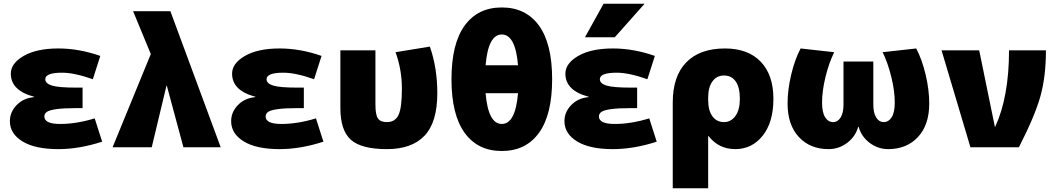

<svg xmlns="http://www.w3.org/2000/svg" viewBox="-20 -790 5669 1030"><path d="M163 -271Q38 -304 38 -395Q38 -450 107 -490Q176 -530 293 -530Q404 -530 518 -490L478 -365Q379 -400 313 -400Q223 -400 223 -365Q223 -342 258.5 -331Q294 -320 388 -320H423V-210H388Q321 -210 282.5 -204.5Q244 -199 231 -189.5Q218 -180 218 -165Q218 -125 303 -125Q390 -125 488 -155L528 -30Q405 10 293 10Q168 10 100.5 -31.5Q33 -73 33 -140Q33 -189 69.5 -226.5Q106 -264 163 -269Z M873 -330 794 0H584L789 -500L694 -730H894L1164 0H964L875 -330Z M1350 -271Q1225 -304 1225 -395Q1225 -450 1294 -490Q1363 -530 1480 -530Q1591 -530 1705 -490L1665 -365Q1566 -400 1500 -400Q1410 -400 1410 -365Q1410 -342 1445.5 -331Q1481 -320 1575 -320H1610V-210H1575Q1508 -210 1469.5 -204.5Q1431 -199 1418 -189.5Q1405 -180 1405 -165Q1405 -125 1490 -125Q1577 -125 1675 -155L1715 -30Q1592 10 1480 10Q1355 10 1287.5 -31.5Q1220 -73 1220 -140Q1220 -189 1256.5 -226.5Q1293 -264 1350 -269Z M2326 -290Q2326 -134 2257.5 -62Q2189 10 2056 10Q1918 10 1862 -40.5Q1806 -91 1806 -210V-520H1994V-230Q1994 -174 2007.5 -154.5Q2021 -135 2056 -135Q2099 -135 2117.5 -172.5Q2136 -210 2136 -315Q2136 -416 2102 -510L2286 -540Q2326 -426 2326 -290Z M2472.5 -652.5Q2543 -750 2672 -750Q2801 -750 2871.5 -652.5Q2942 -555 2942 -365Q2942 -175 2871.5 -77.5Q2801 20 2672 20Q2543 20 2472.5 -77.5Q2402 -175 2402 -365Q2402 -555 2472.5 -652.5ZM2585 -290Q2599 -125 2672 -125Q2745 -125 2759 -290ZM2585 -440H2759Q2745 -605 2672 -605Q2599 -605 2585 -440Z M3138 -271Q3013 -304 3013 -395Q3013 -450 3082 -490Q3151 -530 3268 -530Q3379 -530 3493 -490L3453 -365Q3354 -400 3288 -400Q3198 -400 3198 -365Q3198 -342 3233.5 -331Q3269 -320 3363 -320H3398V-210H3363Q3296 -210 3257.5 -204.5Q3219 -199 3206 -189.5Q3193 -180 3193 -165Q3193 -125 3278 -125Q3365 -125 3463 -155L3503 -30Q3380 10 3268 10Q3143 10 3075.5 -31.5Q3008 -73 3008 -140Q3008 -189 3044.5 -226.5Q3081 -264 3138 -269ZM3278 -590H3118L3218 -770H3438Z M3589 -240Q3589 -381 3661.5 -455.5Q3734 -530 3869 -530Q3993 -530 4061 -459Q4129 -388 4129 -260Q4129 -134 4071.5 -62Q4014 10 3924 10Q3836 10 3781 -60H3779V220H3589ZM3949 -260Q3949 -322 3926.5 -353.5Q3904 -385 3864 -385Q3825 -385 3802 -353.5Q3779 -322 3779 -265V-255Q3779 -197 3802 -166Q3825 -135 3864 -135Q3901 -135 3925 -167.5Q3949 -200 3949 -260Z M4586 -110H4584Q4569 -57 4524.5 -23.5Q4480 10 4425 10Q4326 10 4265.5 -55Q4205 -120 4205 -235Q4205 -308 4224.5 -390Q4244 -472 4275 -530L4455 -510Q4426 -450 4408 -375.5Q4390 -301 4390 -240Q4390 -187 4406.5 -161Q4423 -135 4450 -135Q4474 -135 4489.5 -159.5Q4505 -184 4505 -230V-460H4665V-230Q4665 -184 4680.5 -159.5Q4696 -135 4720 -135Q4747 -135 4763.5 -161Q4780 -187 4780 -240Q4780 -301 4762 -375.5Q4744 -450 4715 -510L4895 -530Q4926 -472 4945.5 -390Q4965 -308 4965 -235Q4965 -120 4904.5 -55Q4844 10 4745 10Q4690 10 4645.5 -23.5Q4601 -57 4586 -110Z M5319 -110Q5393 -271 5393 -520H5591Q5591 -380 5561.5 -274Q5532 -168 5446 0H5186L5031 -520H5233L5317 -110Z"/></svg>

Font: M PLUS 1p Black
Style: Regular
Weight: 900
Version: Version 1.061